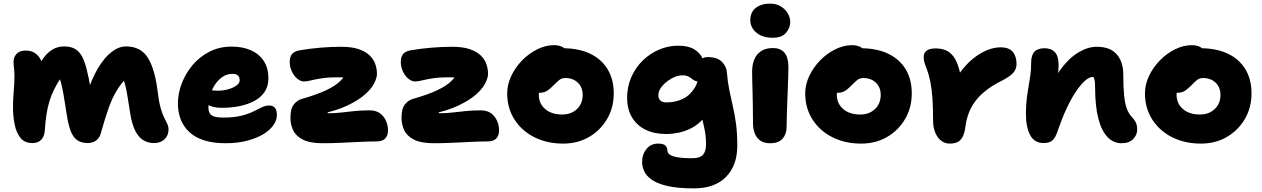

<svg xmlns="http://www.w3.org/2000/svg" viewBox="-20 -783 6986 1063"><path d="M159 9Q116 9 93 -20Q70 -49 61 -94.5Q52 -140 52 -190Q52 -233 56 -278Q60 -323 60 -365Q60 -386 57.5 -405Q55 -424 55 -442Q55 -466 71.5 -484.5Q88 -503 121 -503Q154 -503 174.5 -488.5Q195 -474 205.5 -452Q216 -430 218 -406L185 -388Q196 -425 216.5 -456Q237 -487 267 -506.5Q297 -526 335 -526Q375 -526 399 -510Q423 -494 437.5 -464Q452 -434 462 -390Q473 -345 479 -306.5Q485 -268 487 -242L458 -254Q486 -344 522 -404.5Q558 -465 598 -495.5Q638 -526 677 -526Q760 -526 799 -462.5Q838 -399 853 -275Q860 -217 870 -183Q880 -149 890 -129.5Q900 -110 906.5 -96.5Q913 -83 913 -65Q913 -34 891.5 -12.5Q870 9 832 9Q800 9 774 -6.5Q748 -22 729.5 -57.5Q711 -93 701 -154Q693 -206 687.5 -240Q682 -274 677 -296Q672 -318 666.5 -335Q661 -352 653 -369L688 -359Q652 -324 626.5 -282Q601 -240 581.5 -185Q562 -130 541 -55Q534 -22 514 -6.5Q494 9 466 9Q429 9 406 -8Q383 -25 370 -61Q357 -97 349 -152Q339 -217 332 -258Q325 -299 317 -327.5Q309 -356 297 -383L322 -360Q298 -324 281 -290.5Q264 -257 253.5 -222Q243 -187 237 -147.5Q231 -108 228 -60Q226 -29 209 -10Q192 9 159 9Z M1229 10Q1160 10 1110 -6Q1060 -22 1028 -52Q996 -82 980.5 -122Q965 -162 965 -210Q965 -265 986 -320.5Q1007 -376 1046 -422.5Q1085 -469 1140 -497Q1195 -525 1263 -525Q1323 -525 1368.5 -505Q1414 -485 1440 -446Q1466 -407 1466 -349Q1466 -306 1445.5 -275Q1425 -244 1389 -224.5Q1353 -205 1306.5 -195.5Q1260 -186 1207 -186Q1155 -186 1124.5 -207Q1094 -228 1094 -256Q1094 -271 1101 -278.5Q1108 -286 1124 -286Q1135 -286 1149.5 -283.5Q1164 -281 1188 -281Q1216 -281 1243 -288.5Q1270 -296 1288.5 -309Q1307 -322 1307 -338Q1307 -356 1297.5 -365Q1288 -374 1266 -374Q1237 -374 1213 -358Q1189 -342 1171 -315.5Q1153 -289 1143.5 -255.5Q1134 -222 1134 -187Q1134 -168 1141.5 -155.5Q1149 -143 1167 -137.5Q1185 -132 1216 -132Q1275 -132 1315 -142Q1355 -152 1382 -165.5Q1409 -179 1429.5 -189Q1450 -199 1470 -199Q1492 -199 1502.5 -185.5Q1513 -172 1513 -145Q1513 -117 1493 -89Q1473 -61 1436 -39Q1399 -17 1346.5 -3.5Q1294 10 1229 10Z M1767 10Q1696 10 1657 -10Q1618 -30 1603 -62Q1588 -94 1588 -130Q1588 -181 1606.5 -204.5Q1625 -228 1650 -235Q1737 -260 1787 -284Q1837 -308 1863 -333.5Q1889 -359 1903 -387L1945 -336Q1931 -343 1919.5 -347Q1908 -351 1891.5 -353Q1875 -355 1846 -355Q1797 -355 1761.5 -349.5Q1726 -344 1702.5 -338Q1679 -332 1663 -332Q1644 -332 1625.5 -347.5Q1607 -363 1595.5 -388Q1584 -413 1584 -440Q1584 -465 1594.5 -481Q1605 -497 1636 -504Q1694 -514 1753 -519Q1812 -524 1869 -524Q1926 -524 1964 -511.5Q2002 -499 2025 -477.5Q2048 -456 2057.5 -429Q2067 -402 2067 -374Q2067 -352 2051.5 -321.5Q2036 -291 1999.5 -259Q1963 -227 1901.5 -198Q1840 -169 1747 -150L1799 -180Q1794 -169 1793.5 -162.5Q1793 -156 1797 -156Q1835 -156 1869.5 -160Q1904 -164 1942 -168Q1980 -172 2027 -172Q2075 -172 2101.5 -139Q2128 -106 2128 -60Q2128 -33 2113 -16.5Q2098 0 2064 0Q2024 0 1973 2.5Q1922 5 1868.5 7.5Q1815 10 1767 10Z M2382 10Q2311 10 2272 -10Q2233 -30 2218 -62Q2203 -94 2203 -130Q2203 -181 2221.5 -204.5Q2240 -228 2265 -235Q2352 -260 2402 -284Q2452 -308 2478 -333.5Q2504 -359 2518 -387L2560 -336Q2546 -343 2534.5 -347Q2523 -351 2506.5 -353Q2490 -355 2461 -355Q2412 -355 2376.5 -349.5Q2341 -344 2317.5 -338Q2294 -332 2278 -332Q2259 -332 2240.5 -347.5Q2222 -363 2210.5 -388Q2199 -413 2199 -440Q2199 -465 2209.5 -481Q2220 -497 2251 -504Q2309 -514 2368 -519Q2427 -524 2484 -524Q2541 -524 2579 -511.5Q2617 -499 2640 -477.5Q2663 -456 2672.5 -429Q2682 -402 2682 -374Q2682 -352 2666.5 -321.5Q2651 -291 2614.5 -259Q2578 -227 2516.5 -198Q2455 -169 2362 -150L2414 -180Q2409 -169 2408.5 -162.5Q2408 -156 2412 -156Q2450 -156 2484.5 -160Q2519 -164 2557 -168Q2595 -172 2642 -172Q2690 -172 2716.5 -139Q2743 -106 2743 -60Q2743 -33 2728 -16.5Q2713 0 2679 0Q2639 0 2588 2.5Q2537 5 2483.5 7.5Q2430 10 2382 10Z M3098 12Q3008 12 2938 -23.5Q2868 -59 2828 -122Q2788 -185 2788 -266Q2788 -315 2810.5 -362.5Q2833 -410 2870.5 -448.5Q2908 -487 2954.5 -510Q3001 -533 3048 -533Q3068 -533 3085.5 -526.5Q3103 -520 3114 -506.5Q3125 -493 3125 -470Q3125 -430 3108 -399Q3091 -368 3040 -352Q3021 -346 3003.5 -332Q2986 -318 2974.5 -298.5Q2963 -279 2963 -259Q2963 -210 2998 -179.5Q3033 -149 3093 -149Q3142 -149 3174 -179Q3206 -209 3206 -258Q3206 -300 3179 -325.5Q3152 -351 3110 -351Q3089 -351 3075 -339Q3061 -327 3041 -307Q3027 -293 3015.5 -284.5Q3004 -276 2992 -272.5Q2980 -269 2964 -269Q2945 -269 2929.5 -284.5Q2914 -300 2914 -345Q2914 -376 2930 -406.5Q2946 -437 2972 -461.5Q2998 -486 3030 -501Q3062 -516 3094 -516Q3184 -516 3247.5 -485.5Q3311 -455 3344.5 -399Q3378 -343 3378 -266Q3378 -187 3341 -124Q3304 -61 3241 -24.5Q3178 12 3098 12Z M3822 260Q3729 260 3672 246Q3615 232 3585.5 210Q3556 188 3545.5 162.5Q3535 137 3535 115Q3535 72 3559 42Q3583 12 3624 12Q3652 12 3663.5 22.5Q3675 33 3675 51Q3675 62 3686 71.5Q3697 81 3727 87Q3757 93 3812 93Q3856 93 3872.5 73.5Q3889 54 3889 16Q3889 -17 3885 -43Q3881 -69 3875 -93.5Q3869 -118 3863 -146.5Q3857 -175 3852 -212L3916 -205Q3901 -157 3873 -125Q3845 -93 3809.5 -74.5Q3774 -56 3737.5 -48.5Q3701 -41 3669 -41Q3602 -41 3553.5 -65Q3505 -89 3478.5 -134Q3452 -179 3452 -242Q3452 -303 3475 -355.5Q3498 -408 3537.5 -447Q3577 -486 3628 -508Q3679 -530 3735 -530Q3791 -530 3823.5 -510Q3856 -490 3870 -459Q3884 -428 3884 -395Q3884 -366 3872 -349Q3860 -332 3847 -332Q3834 -332 3825 -337Q3816 -342 3807.5 -349Q3799 -356 3788 -361Q3777 -366 3760 -366Q3730 -366 3699 -349Q3668 -332 3646.5 -307Q3625 -282 3625 -256Q3625 -237 3636 -226.5Q3647 -216 3670 -216Q3723 -216 3764 -237.5Q3805 -259 3828.5 -301Q3852 -343 3852 -404Q3852 -437 3862 -452Q3872 -467 3898 -467Q3951 -467 3976.5 -441Q4002 -415 4004 -385Q4009 -327 4018.5 -281Q4028 -235 4038 -191.5Q4048 -148 4055 -97Q4062 -46 4062 23Q4062 133 3999.5 196.5Q3937 260 3822 260Z M4244 10Q4210 10 4189.5 -4.5Q4169 -19 4159 -44Q4149 -69 4149 -98Q4149 -158 4148 -199.5Q4147 -241 4146.5 -271.5Q4146 -302 4145 -329Q4144 -356 4144 -386Q4144 -422 4155.5 -452Q4167 -482 4193 -499.5Q4219 -517 4260 -517Q4300 -517 4322 -492.5Q4344 -468 4345 -415Q4345 -396 4344 -362.5Q4343 -329 4341.5 -289Q4340 -249 4338.5 -208.5Q4337 -168 4336 -134Q4335 -100 4335 -79Q4335 -41 4313 -15.5Q4291 10 4244 10ZM4257 -574Q4201 -574 4167.5 -602.5Q4134 -631 4134 -671Q4134 -716 4164.5 -739.5Q4195 -763 4243 -763Q4279 -763 4304 -747Q4329 -731 4342 -708Q4355 -685 4355 -662Q4355 -630 4332.5 -602Q4310 -574 4257 -574Z M4748 12Q4658 12 4588 -23.5Q4518 -59 4478 -122Q4438 -185 4438 -266Q4438 -315 4460.5 -362.5Q4483 -410 4520.5 -448.5Q4558 -487 4604.5 -510Q4651 -533 4698 -533Q4718 -533 4735.5 -526.5Q4753 -520 4764 -506.5Q4775 -493 4775 -470Q4775 -430 4758 -399Q4741 -368 4690 -352Q4671 -346 4653.5 -332Q4636 -318 4624.5 -298.5Q4613 -279 4613 -259Q4613 -210 4648 -179.5Q4683 -149 4743 -149Q4792 -149 4824 -179Q4856 -209 4856 -258Q4856 -300 4829 -325.5Q4802 -351 4760 -351Q4739 -351 4725 -339Q4711 -327 4691 -307Q4677 -293 4665.5 -284.5Q4654 -276 4642 -272.5Q4630 -269 4614 -269Q4595 -269 4579.5 -284.5Q4564 -300 4564 -345Q4564 -376 4580 -406.5Q4596 -437 4622 -461.5Q4648 -486 4680 -501Q4712 -516 4744 -516Q4834 -516 4897.5 -485.5Q4961 -455 4994.5 -399Q5028 -343 5028 -266Q5028 -187 4991 -124Q4954 -61 4891 -24.5Q4828 12 4748 12Z M5238 12Q5211 12 5190.5 -4Q5170 -20 5158 -49Q5146 -78 5146 -115Q5146 -185 5142.5 -237Q5139 -289 5131 -329.5Q5123 -370 5110 -403Q5100 -429 5097 -441.5Q5094 -454 5094 -468Q5094 -489 5109.5 -502Q5125 -515 5160 -515Q5192 -515 5216.5 -504.5Q5241 -494 5259 -470Q5277 -446 5289 -404.5Q5301 -363 5307 -300L5239 -278Q5261 -333 5292.5 -377.5Q5324 -422 5362 -454Q5400 -486 5440.5 -503.5Q5481 -521 5520 -521Q5566 -521 5587 -496Q5608 -471 5608 -429Q5608 -400 5589.5 -379.5Q5571 -359 5528 -337Q5474 -310 5437 -280.5Q5400 -251 5377 -219Q5354 -187 5342 -153Q5330 -119 5325 -82Q5320 -44 5308.5 -23.5Q5297 -3 5279.5 4.5Q5262 12 5238 12Z M6190 10Q6144 10 6111 -25Q6078 -60 6060.5 -128.5Q6043 -197 6043 -299Q6043 -315 6042 -327Q6041 -339 6037.5 -348.5Q6034 -358 6027 -365.5Q6020 -373 6009 -379Q6036 -378 6054.5 -374.5Q6073 -371 6082 -358.5Q6091 -346 6088 -317Q6069 -340 6056.5 -348.5Q6044 -357 6030 -357Q6011 -357 5987 -336Q5963 -315 5936.5 -275.5Q5910 -236 5884.5 -181Q5859 -126 5836 -59Q5823 -19 5806 -5Q5789 9 5758 9Q5706 9 5683 -36Q5660 -81 5660 -151Q5660 -200 5664.5 -236Q5669 -272 5674.5 -303Q5680 -334 5684.5 -366Q5689 -398 5689 -437Q5689 -478 5707.5 -497Q5726 -516 5763 -516Q5800 -516 5820.5 -494Q5841 -472 5841 -422Q5841 -394 5837 -373.5Q5833 -353 5828 -330.5Q5823 -308 5819 -274Q5815 -240 5815 -186L5772 -242Q5806 -337 5852.5 -399.5Q5899 -462 5951 -493Q6003 -524 6052 -524Q6127 -524 6163 -482Q6199 -440 6199 -370Q6199 -302 6203.5 -256Q6208 -210 6218.5 -182Q6229 -154 6245 -137Q6260 -122 6268 -106Q6276 -90 6276 -65Q6276 -36 6253.5 -13Q6231 10 6190 10Z M6629 12Q6539 12 6469 -23.5Q6399 -59 6359 -122Q6319 -185 6319 -266Q6319 -315 6341.5 -362.5Q6364 -410 6401.5 -448.5Q6439 -487 6485.5 -510Q6532 -533 6579 -533Q6599 -533 6616.5 -526.5Q6634 -520 6645 -506.5Q6656 -493 6656 -470Q6656 -430 6639 -399Q6622 -368 6571 -352Q6552 -346 6534.5 -332Q6517 -318 6505.5 -298.5Q6494 -279 6494 -259Q6494 -210 6529 -179.5Q6564 -149 6624 -149Q6673 -149 6705 -179Q6737 -209 6737 -258Q6737 -300 6710 -325.5Q6683 -351 6641 -351Q6620 -351 6606 -339Q6592 -327 6572 -307Q6558 -293 6546.5 -284.5Q6535 -276 6523 -272.5Q6511 -269 6495 -269Q6476 -269 6460.5 -284.5Q6445 -300 6445 -345Q6445 -376 6461 -406.5Q6477 -437 6503 -461.5Q6529 -486 6561 -501Q6593 -516 6625 -516Q6715 -516 6778.5 -485.5Q6842 -455 6875.5 -399Q6909 -343 6909 -266Q6909 -187 6872 -124Q6835 -61 6772 -24.5Q6709 12 6629 12Z"/></svg>

Font: Shantell Sans ExtraBold
Style: Regular
Weight: 800
Designer: Stephen Nixon, Anya Danilova, Shantell Martin
Foundry: Arrow Type
Version: Version 1.011;[c5ecc13dd]